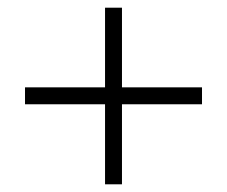

<svg xmlns="http://www.w3.org/2000/svg" viewBox="-20 -479 590 499"><path d="M505 -252V-208H297V0H253V-208H45V-252H253V-459H297V-252Z"/></svg>

Font: EauTestText Semilight
Style: Italic
Weight: 300
Italic angle: -12°
Designer: Christian Thalmann (Catharsis Fonts)
Version: Version 0.001;PS 000.001;hotconv 1.0.88;makeotf.lib2.5.64775